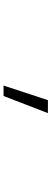

<svg xmlns="http://www.w3.org/2000/svg" viewBox="360 -1171 280 1040"><g transform="rotate(90 500.0 -651.0)"><path d="M443.4 -530.3 522.5 -770.5H592.8L500 -530.3Z"/></g></svg>

Font: Gen Shin Gothic Monospace Light
Style: Regular
Weight: 300
Designer: [Source Han Sans]
Ryoko NISHIZUKA  (kana & ideographs); Paul D. Hunt (Latin, Greek & Cyrillic); Wenlong ZHANG  (bopomofo
Version: Version 1.002.20150607